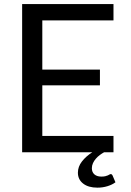

<svg xmlns="http://www.w3.org/2000/svg" viewBox="-20 -736 634 928"><path d="M524 112 538 145Q523 156.5 499.8 163.8Q476.5 171 451 171Q407 171 381.8 151.2Q356.5 131.5 356.5 98.5Q356.5 69.5 376.2 44.2Q396 19 426 0H87V-716.5H528.5V-637.5H184.5V-399.5H463V-323.5H184.5V-79H528.5V0H483Q473 5.5 462.5 13.2Q452 21 443.5 30.8Q435 40.5 429.5 52.2Q424 64 424 77Q424 96 436.2 106.8Q448.5 117.5 469.5 117.5Q481 117.5 488.5 115.8Q496 114 501 111.8Q506 109.5 509.2 107.5Q512.5 105.5 515 105.5Q518.5 105.5 520.8 107.5Q523 109.5 524 112Z"/></svg>

Font: LatoCHI
Style: Regular
Weight: 400
Designer: Lukasz Dziedzic
Foundry: tyPoland Lukasz Dziedzic
Version: Version 1.104